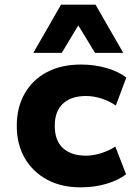

<svg xmlns="http://www.w3.org/2000/svg" viewBox="-20 -793 584 824"><path d="M326 11Q243 11 182 -22Q121 -55 86.5 -114Q52 -173 52 -253Q52 -333 86.5 -392.5Q121 -452 182.5 -484Q244 -516 327 -516Q387 -516 439 -500.5Q491 -485 522 -460L477 -340Q450 -359 416 -370Q382 -381 349 -381Q286 -381 250.5 -348.5Q215 -316 215 -253Q215 -189 250.5 -157Q286 -125 348 -125Q382 -125 415.5 -136Q449 -147 475 -164L521 -45Q489 -20 438 -4.5Q387 11 326 11ZM123 -566 242 -773H390L509 -566H388L316 -684L245 -566Z"/></svg>

Font: Nunito Sans 6pt ExtraBold
Style: Regular
Weight: 800
Version: Version 3.101;gftools[0.9.27]